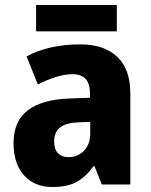

<svg xmlns="http://www.w3.org/2000/svg" viewBox="-20 -736 601 766"><path d="M300 -559Q395 -559 447.5 -509.5Q500 -460 500 -363V0H386L357 -73H353Q322 -30 285.5 -10Q249 10 188 10Q117 10 75.5 -37Q34 -84 34 -165Q34 -252 90.5 -295.5Q147 -339 256 -343L339 -346V-361Q339 -403 321 -421.5Q303 -440 270 -440Q239 -440 203.5 -429Q168 -418 131 -399L86 -511Q128 -534 182 -546.5Q236 -559 300 -559ZM295 -248Q242 -246 219 -227Q196 -208 196 -172Q196 -140 211.5 -124.5Q227 -109 253 -109Q290 -109 315 -134.5Q340 -160 340 -204V-250ZM446 -716V-611H124V-716Z"/></svg>

Font: Noto Sans Hebrew SemiCondensed ExtraBold
Style: Regular
Weight: 800
Width: 4
Designer: Monotype Design Team
Foundry: Monotype Imaging Inc.
Version: Version 2.004; ttfautohint (v1.8.4.7-5d5b)